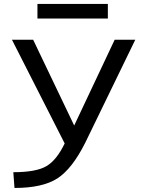

<svg xmlns="http://www.w3.org/2000/svg" viewBox="-20 -932 721 964"><path d="M168 -838.9V-912.1H521.5V-838.9ZM352.5 -301.8 555.7 -732.4H659.2L408.2 -215.8Q342.8 -85 268.6 -36.6Q194.3 11.7 52.7 11.7L46.9 -67.4Q161.1 -67.4 212.9 -97.7Q264.6 -127.9 304.7 -211.9L40 -732.4H146.5Z"/></svg>

Font: Gen Shin Gothic Regular
Style: Regular
Weight: 400
Designer: [Source Han Sans]
Ryoko NISHIZUKA  (kana & ideographs); Paul D. Hunt (Latin, Greek & Cyrillic); Wenlong ZHANG  (bopomofo
Version: Version 1.002.20150607